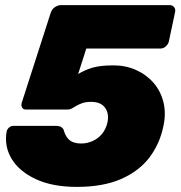

<svg xmlns="http://www.w3.org/2000/svg" viewBox="-20 -720 708 752"><path d="M281 12Q185 12 120 -18.5Q55 -49 25.5 -98Q-4 -147 6 -205Q8 -214 15.5 -220.5Q23 -227 32 -227H199Q214 -227 221.5 -221Q229 -215 230 -209Q235 -192 243.5 -180.5Q252 -169 265.5 -163.5Q279 -158 299 -158Q321 -158 342.5 -167.5Q364 -177 379.5 -195.5Q395 -214 401 -241Q408 -275 391.5 -298Q375 -321 337 -321Q317 -321 303.5 -316.5Q290 -312 280 -306Q270 -300 262 -295.5Q254 -291 246 -291H81Q71 -291 66.5 -299Q62 -307 65 -317L178 -668Q183 -684 195 -692Q207 -700 220 -700H645Q655 -700 661.5 -692.5Q668 -685 666 -674L641 -556Q638 -546 629 -538Q620 -530 609 -530H318L286 -430Q314 -447 344.5 -455.5Q375 -464 425 -464Q472 -464 512.5 -446Q553 -428 581 -396Q609 -364 620 -320.5Q631 -277 620 -226Q606 -157 565.5 -103.5Q525 -50 454.5 -19Q384 12 281 12Z"/></svg>

Font: Rubik ExtraBold
Style: Italic
Weight: 800
Italic angle: -12°
Designer: Hubert and Fischer
Foundry: Hubert and Fischer
Version: Version 2.300;gftools[0.9.30]